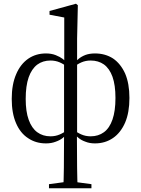

<svg xmlns="http://www.w3.org/2000/svg" viewBox="-20 -758 757 1031"><path d="M243 253H471V231L368 217H347L243 231ZM320 253H397Q395 213 394 141Q393 70 393 -36L394 -42V-416V-420V-550L398 -730L388 -738L246 -699V-679L325 -664V-427L324 -420V-39V-35Q324 72 323 142Q322 213 320 253ZM227 12Q256 12 279 3Q302 -5 318 -18Q333 -31 342 -42L343 -46L342 -61Q324 -46 301 -36Q278 -26 251 -26Q210 -26 180 -48Q150 -70 134 -115Q118 -159 118 -227Q118 -297 134 -343Q150 -388 180 -411Q210 -433 251 -433Q278 -433 301 -423Q324 -413 342 -397L343 -403L342 -416Q333 -428 318 -441Q302 -453 279 -462Q256 -471 227 -471Q173 -471 132 -443Q90 -414 67 -360Q43 -305 43 -227Q43 -150 66 -97Q89 -43 131 -16Q172 12 227 12ZM490 12Q545 12 587 -17Q628 -45 652 -100Q675 -154 675 -232Q675 -309 652 -363Q628 -416 587 -444Q545 -471 490 -471Q461 -471 439 -463Q416 -454 401 -441Q385 -428 376 -416L375 -403L376 -397Q394 -413 417 -423Q440 -433 467 -433Q508 -433 538 -412Q568 -390 584 -346Q600 -301 600 -232Q600 -162 584 -116Q568 -70 538 -48Q508 -26 467 -26Q440 -26 417 -36Q394 -46 376 -61L375 -46L376 -42Q385 -31 401 -18Q416 -5 439 3Q461 12 490 12Z"/></svg>

Font: Source Serif 4 48pt
Style: Regular
Weight: 400
Designer: Frank Grie√ühammer
Foundry: Adobe Systems Incorporated
Version: Version 4.004;hotconv 1.0.116;makeotfexe 2.5.65601